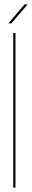

<svg xmlns="http://www.w3.org/2000/svg" viewBox="-20 -849 145 869"><path d="M18 -743 91 -829H105L31 -743ZM40 0V-700H50V0Z"/></svg>

Font: Bebas Neue Thin
Style: Regular
Weight: 200
Designer: Ryoichi Tsunekawa
Foundry: Ryoichi Tsunekawa
Version: Version 1.003;PS 001.003;hotconv 1.0.70;makeotf.lib2.5.58329